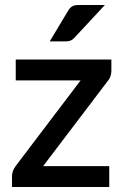

<svg xmlns="http://www.w3.org/2000/svg" viewBox="-20 -748 496 768"><path d="M425.5 -465Q425.5 -453.5 421.8 -442.5Q418 -431.5 411 -424L152.5 -83.5H417V0H28V-45Q28 -52.5 31.5 -63Q35 -73.5 42 -83L302.5 -426.5H43V-510H425.5ZM399.5 -728 279 -598.5Q271 -589.5 263.2 -586Q255.5 -582.5 243 -582.5H179L251.5 -703.5Q258.5 -716 267.8 -722Q277 -728 295 -728Z"/></svg>

Font: Lato 2
Style: Regular
Weight: 600
Designer: Lukasz Dziedzic with Adam Twardoch and Botio Nikoltchev
Foundry: tyPoland Lukasz Dziedzic
Version: Version 2.015; 2015-08-06; http://www.latofonts.com/